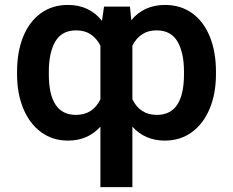

<svg xmlns="http://www.w3.org/2000/svg" viewBox="-20 -557 939 774"><path d="M384.8 -46.4Q334 9.8 253.9 9.8Q191.9 9.8 145.5 -24.4Q99.1 -58.6 74 -119.1Q48.8 -179.7 48.8 -257.8V-267.6Q48.8 -348.6 73.7 -409.7Q98.6 -470.7 145 -503.9Q191.4 -537.1 253.9 -537.1Q340.3 -537.1 391.1 -473.1L399.4 -530.3H503.9L509.3 -475.6Q560.1 -537.1 645.5 -537.1Q708 -537.1 754.4 -503.9Q800.8 -470.7 825.7 -409.7Q850.6 -348.6 850.6 -267.6V-257.8Q850.6 -179.7 825.4 -119.1Q800.3 -58.6 753.7 -24.4Q707 9.8 644.5 9.8Q564.5 9.8 513.7 -46.4V197.3H384.8ZM286.1 -93.8Q354 -93.8 384.8 -156.7V-372.6Q370.1 -402.3 345.7 -418.5Q321.3 -434.6 287.1 -434.6Q229.5 -434.6 203.1 -389.9Q176.8 -345.2 176.8 -267.6V-257.8Q176.8 -93.8 286.1 -93.8ZM611.3 -434.6Q577.1 -434.6 552.7 -418.5Q528.3 -402.3 513.7 -372.6V-156.7Q544.4 -93.8 612.3 -93.8Q721.7 -93.8 721.7 -257.8V-267.6Q721.7 -345.2 695.3 -389.9Q668.9 -434.6 611.3 -434.6Z"/></svg>

Font: Pretendard SemiBold
Style: Regular
Weight: 600
Designer: Base glyphs from Inter by Rasmus Andersson; Hangeul glyphs from Noto Sans CJK(Source Han Sans) by Jang Soo-young and Kan
Foundry: Kil Hyung-jin
Version: Version 1.309